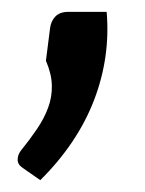

<svg xmlns="http://www.w3.org/2000/svg" viewBox="-20 -194 245 324"><path d="M160 -174Q166.5 -97 138.5 -24.5Q110.5 48 48 110L18.5 89.5Q9.5 83.5 9.8 75.2Q10 67 15 60.5Q30 42 42.2 24Q54.5 6 61.2 -12.2Q68 -30.5 67.5 -50Q67 -69.5 57.5 -91.5L64.5 -146.5Q66 -158.5 73.5 -166.2Q81 -174 95.5 -174Z"/></svg>

Font: Lato Semibold
Style: Italic
Weight: 600
Italic angle: -7°
Designer: Lukasz Dziedzic
Foundry: tyPoland Lukasz Dziedzic
Version: Version 2.006; 2014-01-15